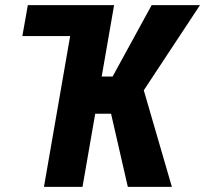

<svg xmlns="http://www.w3.org/2000/svg" viewBox="-20 -731 802 751"><path d="M324.7 -710.9 303.7 -589.8H67.4L88.9 -710.9ZM426.3 -710.9 302.7 0H151.9L275.4 -710.9ZM762.2 -710.9 481.9 -286.1H324.2L329.6 -431.6H420.4L573.2 -710.9ZM480 0 406.7 -319.8 528.3 -426.3 652.3 0Z"/></svg>

Font: Roboto Condensed ExtraBold
Style: Italic
Weight: 800
Italic angle: -12°
Designer: Christian Robertson
Foundry: Google
Version: Version 3.008; 2023